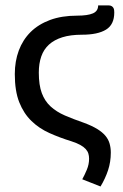

<svg xmlns="http://www.w3.org/2000/svg" viewBox="-20 -527 451 703"><path d="M122.1 -261.2Q122.1 -215.3 133.1 -186Q144 -156.7 165.3 -137.2Q186.5 -117.7 217.5 -104.2Q248.5 -90.8 288.1 -77.1Q316.9 -66.4 335.9 -54.7Q355 -43 366 -29.8Q377 -16.6 381.3 -1.2Q385.7 14.2 385.7 31.7Q385.7 65.9 375.7 96.2Q365.7 126.5 348.1 155.8L281.2 129.4Q289.6 114.3 297.9 94.5Q306.2 74.7 306.2 54.2Q306.2 43.9 303.5 35.2Q300.8 26.4 293.7 18.6Q286.6 10.7 273.9 3.7Q261.2 -3.4 241.2 -9.8Q198.7 -22.9 161.1 -39.8Q123.5 -56.6 95.2 -84Q66.9 -111.3 50.5 -152.6Q34.2 -193.8 34.2 -255.9Q34.2 -302.7 48.8 -342Q63.5 -381.3 92 -409.7Q120.6 -438 163.3 -453.9Q206.1 -469.7 262.7 -469.7Q300.8 -469.7 320.1 -478Q339.4 -486.3 339.4 -507.3H377Q384.3 -507.3 388.7 -504.6Q393.1 -502 395.3 -498Q397.5 -494.1 397.9 -489.5Q398.4 -484.9 398.4 -481.4Q398.4 -437 368.2 -418.5Q337.9 -399.9 280.3 -399.9Q238.3 -399.9 208.5 -390.6Q178.7 -381.3 159.4 -363.8Q140.1 -346.2 131.1 -320.3Q122.1 -294.4 122.1 -261.2Z"/></svg>

Font: Carlito
Style: Regular
Weight: 400
Designer: Lukasz Dziedzic
Foundry: tyPoland Lukasz Dziedzic
Version: Version 1.103; Beta1; all basic design good, some composites